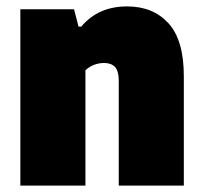

<svg xmlns="http://www.w3.org/2000/svg" viewBox="-20 -579 634 599"><path d="M43.5 -550H211L225 -496H233.5Q286.5 -559 376.5 -559Q457.5 -559 505.5 -506.5Q553.5 -454 553.5 -341.5V0H350.5V-327Q350.5 -357.5 338.8 -370Q327 -382.5 304.5 -382.5Q287.5 -382.5 272.2 -376.2Q257 -370 246.5 -359.5V0H43.5Z"/></svg>

Font: Encode Sans Semi Condensed Black
Style: Regular
Weight: 900
Width: 4
Designer: Multiple Designers
Foundry: Impallari Type
Version: Version 2.000